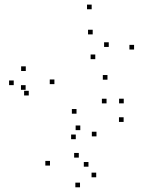

<svg xmlns="http://www.w3.org/2000/svg" viewBox="-20 -576 660 825"><path d="M511.2 -52.1V-72.1H491.2V-52.1ZM511.7 -131.9V-151.9H491.7V-131.9ZM437.8 -131.8V-151.8H417.8V-131.8ZM308.8 -87.5V-107.5H288.8V-87.5ZM213.8 -214.5V-234.5H193.8V-214.5ZM378.3 -428.2V-448.2H358.3V-428.2ZM447.3 -374.3V-394.3H427.3V-374.3ZM389.4 -321.8V-341.8H369.4V-321.8ZM90.8 -270.9V-290.9H70.8V-270.9ZM39 -210.2V-230.2H19V-210.2ZM103.6 -165.8V-185.8H83.6V-165.8ZM441.8 -233.6V-253.6H421.8V-233.6ZM556.1 -363.2V-383.2H536.1V-363.2ZM373.9 -536.2V-556.2H353.9V-536.2ZM90.1 -190.1V-210.1H70.1V-190.1ZM305.6 22.1V2.1H285.6V22.1ZM393.4 185.8V165.8H373.4V185.8ZM360.1 140.2V120.2H340.1V140.2ZM318.6 101.2V81.2H298.6V101.2ZM394.6 10V-10H374.6V10ZM325 -16.8V-36.8H305V-16.8ZM194.8 135.4V115.4H174.8V135.4ZM323.8 228.8V208.8H303.8V228.8Z"/></svg>

Font: Monaspace Radon Dots Var
Style: Regular
Weight: 400
Designer: Riley Cran and the Lettermatic Team
Version: Version 1.100 (Monaspace Radon Dots)